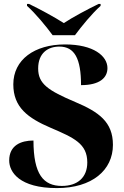

<svg xmlns="http://www.w3.org/2000/svg" viewBox="-20 -951 636 981"><path d="M249 -771H363C396 -816 451 -883 494 -921V-931H484C432 -906 351 -863 306 -833C260 -863 180 -906 128 -931H118V-921C161 -883 216 -816 249 -771ZM271 10C450 10 557 -81 557 -211C557 -328 485 -379 364 -430C225 -489 175 -523 175 -601C175 -681 226 -713 283 -713C361 -713 394 -652 394 -516C490 -516 529 -554 529 -603C529 -665 458 -724 312 -724C156 -724 48 -646 48 -520C48 -403 122 -348 239 -298C358 -247 426 -217 426 -121C426 -44 376 -1 296 -1C202 -1 151 -60 151 -233C88 -233 27 -209 27 -131C27 -72 79 10 271 10Z"/></svg>

Font: Noto Serif Display ExtraBold
Style: Regular
Weight: 800
Designer: Monotype Design Team
Foundry: Monotype Imaging Inc.
Version: Version 2.009